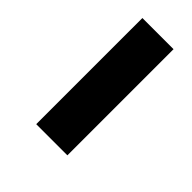

<svg xmlns="http://www.w3.org/2000/svg" viewBox="1 -904 440 440"><g transform="rotate(-45 220.5 -684.5)"><path d="M78 -634V-735H422V-634Z"/></g></svg>

Font: Lexend Zetta
Style: Bold
Weight: 700
Designer: Bonnie Shaver-Troup, Thomas Jockin
Foundry: Lexend
Version: Version 1.007